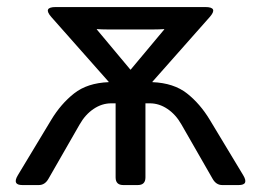

<svg xmlns="http://www.w3.org/2000/svg" viewBox="-20 -533 752 553"><path d="M44.4 0Q14.2 0 31.7 -28.8L127.4 -187.5Q155.3 -233.9 193.4 -263.9Q231.4 -293.9 293 -296.4V-297.4L127.9 -483.9Q102.5 -512.7 140.6 -512.7H571.3Q609.4 -512.7 584 -483.9L418.9 -297.4V-296.4Q480.5 -293.9 518.6 -263.9Q556.6 -233.9 584.5 -187.5L680.2 -28.8Q697.8 0 667.5 0H620.1Q602.5 0 592.3 -18.1L502.4 -174.8Q486.3 -203.1 462.4 -219.2Q438.5 -235.4 411.6 -235.4H398.9V-22Q398.9 0 377 0H335Q313 0 313 -22V-235.4H300.3Q273.4 -235.4 249.5 -219.2Q225.6 -203.1 209.5 -174.8L119.6 -18.1Q109.4 0 91.8 0ZM258.8 -448.2 355.5 -332.5H356.4L453.1 -448.2V-449.2Q438.5 -448.2 423.8 -448.2H288.1Q273.4 -448.2 258.8 -449.2Z"/></svg>

Font: Istok
Style: Regular
Weight: 500
Designer: Andrey V. Panov
Foundry: Andrey V. Panov
Version: Version 1.0.3